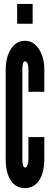

<svg xmlns="http://www.w3.org/2000/svg" viewBox="-20 -951 278 979"><path d="M107 8Q153.5 8 179.8 -31.5Q206 -71 206 -141V-252H125V-141Q125 -122 120.2 -109.5Q115.5 -97 108 -97Q94 -97 94 -141V-598Q94 -638 108 -638Q116 -638 120.5 -626.2Q125 -614.5 125 -594V-483H206V-594Q206 -659.5 178.2 -701.2Q150.5 -743 107 -743Q63.5 -743 36.2 -701.8Q9 -660.5 9 -594V-141Q9 -70.5 34.8 -31.2Q60.5 8 107 8ZM67.5 -830H146.5V-931H67.5Z"/></svg>

Font: League Gothic Condensed
Style: Regular
Weight: 400
Width: 3
Designer: The League of Moveable Type
Version: Version 1.600; ttfautohint (v1.8.3)